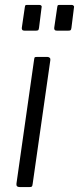

<svg xmlns="http://www.w3.org/2000/svg" viewBox="-20 -762 322 782"><path d="M113 -13Q112 -4 109.5 -2Q107 0 98 0H61Q53 0 49.5 -3.5Q46 -7 47 -14L119 -520Q120 -527 121.5 -528.5Q123 -530 129 -530H174Q179 -530 182.5 -526.5Q186 -523 185 -517ZM149 -729 139 -649Q138 -641 135.5 -639Q133 -637 123 -637H81Q73 -637 70.5 -640.5Q68 -644 69 -650L81 -732Q82 -739 83.5 -740.5Q85 -742 91 -742H140Q146 -742 148.5 -738.5Q151 -735 149 -729ZM281 -729 271 -649Q270 -641 267.5 -639Q265 -637 255 -637H213Q205 -637 202.5 -640.5Q200 -644 201 -650L213 -732Q214 -739 215.5 -740.5Q217 -742 223 -742H272Q277 -742 280 -738.5Q283 -735 281 -729Z"/></svg>

Font: Libre Franklin Light
Style: Italic
Weight: 300
Italic angle: -8°
Designer: Pablo Impallari, Rodrigo Fuenzalida, Nhung Nguyen
Foundry: Impallari Type
Version: Version 3.000